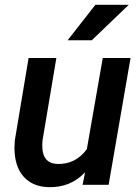

<svg xmlns="http://www.w3.org/2000/svg" viewBox="-20 -770 584 800"><path d="M334.5 -52.2Q274.4 11.7 184.1 9.8Q132.8 8.8 98.9 -15.6Q64.9 -40 50.5 -83.7Q36.1 -127.4 42 -186.5L99.1 -528.3H214.8L157.2 -185.1Q155.3 -167 156.7 -149.9Q161.6 -89.4 217.8 -86.9Q294.4 -84 341.8 -148.4L408.2 -528.3H523.9L432.6 0H324.2ZM377.4 -750H516.6L362.3 -602.1H261.7Z"/></svg>

Font: RobotoDraft Medium
Style: Italic
Weight: 500
Italic angle: -12°
Version: Version 2.001152; 2014